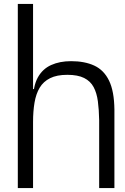

<svg xmlns="http://www.w3.org/2000/svg" viewBox="-20 -950 633 970"><path d="M70 -930H147V-442V0H70ZM481 -372 558 -400V0H481ZM147 -442Q147 -515 171 -558.5Q195 -602 238.5 -621.5Q282 -641 339 -641Q408 -641 456.5 -618.5Q505 -596 531 -542.5Q557 -489 558 -396L481 -343Q480 -396 474.5 -438Q469 -480 453 -510Q437 -540 405 -556Q373 -572 320 -572Q267 -572 233 -555Q199 -538 180.5 -507Q162 -476 154.5 -432Q147 -388 147 -334ZM115 -500H160L149 -436L115 -461Z"/></svg>

Font: Matangi Medium
Style: Regular
Weight: 500
Designer: Prashant Pant
Foundry: The Graphic Ant
Version: Version 3.002